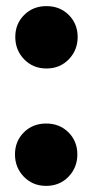

<svg xmlns="http://www.w3.org/2000/svg" viewBox="-20 -586 303 628"><path d="M131 22Q87 22 58 -8Q29 -38 29 -81Q29 -124 58 -153Q87 -182 131 -182Q175 -182 204 -153Q233 -124 233 -81Q233 -38 204 -8Q175 22 131 22ZM132 -362Q88 -362 59 -392Q30 -422 30 -465Q30 -508 59 -537Q88 -566 132 -566Q176 -566 205 -537Q234 -508 234 -465Q234 -422 205 -392Q176 -362 132 -362Z"/></svg>

Font: Moderustic ExtraBold
Style: Regular
Weight: 800
Designer: Tural Alisoy
Foundry: TAFT Foundry
Version: Version 2.120